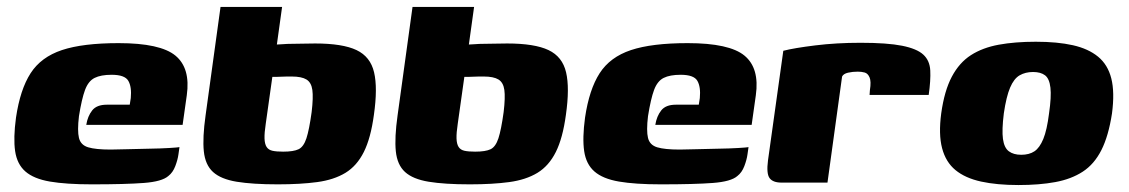

<svg xmlns="http://www.w3.org/2000/svg" viewBox="-20 -525 3245 552"><path d="M244 5Q170 5 123.5 -3Q77 -11 53 -32Q29 -53 23.5 -90.5Q18 -128 26 -187Q38 -268 68 -314.5Q98 -361 158 -381Q218 -401 321 -401Q441 -401 484.5 -365Q528 -329 517 -251L505 -166H228Q232 -191 245 -207.5Q258 -224 287 -224H353L356 -243Q359 -275 349 -292.5Q339 -310 301 -310Q270 -310 252 -301Q234 -292 224.5 -266.5Q215 -241 207 -191Q202 -149 207 -128.5Q212 -108 233.5 -101.5Q255 -95 298 -95Q314 -95 345 -96Q376 -97 409 -97.5Q442 -98 466.5 -99.5Q491 -101 496 -102L493 -81Q491 -66 484 -47.5Q477 -29 464 -19Q446 -3 393.5 1Q341 5 244 5Z M779 5Q706 5 660.5 -2.5Q615 -10 592.5 -30.5Q570 -51 566 -90Q562 -129 571 -193L614 -505H791L776 -397Q783 -397 794 -398Q805 -399 819.5 -399Q834 -399 851 -399.5Q868 -400 886 -400Q965 -400 1005 -381Q1045 -362 1055.5 -317Q1066 -272 1055 -195Q1046 -128 1026 -88Q1006 -48 973 -28Q940 -8 892 -1.5Q844 5 779 5ZM794 -89Q824 -89 838.5 -96Q853 -103 861 -127.5Q869 -152 876 -203Q881 -245 878 -266.5Q875 -288 861 -296.5Q847 -305 819 -305Q813 -305 805 -305Q797 -305 789.5 -304.5Q782 -304 775 -304Q768 -304 763 -304L744 -169Q740 -143 740.5 -127Q741 -111 746.5 -102.5Q752 -94 763.5 -91.5Q775 -89 794 -89Z M1331 5Q1258 5 1212.5 -2.5Q1167 -10 1144.5 -30.5Q1122 -51 1118 -90Q1114 -129 1123 -193L1166 -505H1343L1328 -397Q1335 -397 1346 -398Q1357 -399 1371.5 -399Q1386 -399 1403 -399.5Q1420 -400 1438 -400Q1517 -400 1557 -381Q1597 -362 1607.5 -317Q1618 -272 1607 -195Q1598 -128 1578 -88Q1558 -48 1525 -28Q1492 -8 1444 -1.5Q1396 5 1331 5ZM1346 -89Q1376 -89 1390.5 -96Q1405 -103 1413 -127.5Q1421 -152 1428 -203Q1433 -245 1430 -266.5Q1427 -288 1413 -296.5Q1399 -305 1371 -305Q1365 -305 1357 -305Q1349 -305 1341.5 -304.5Q1334 -304 1327 -304Q1320 -304 1315 -304L1296 -169Q1292 -143 1292.5 -127Q1293 -111 1298.5 -102.5Q1304 -94 1315.5 -91.5Q1327 -89 1346 -89Z M1880 5Q1806 5 1759.5 -3Q1713 -11 1689 -32Q1665 -53 1659.5 -90.5Q1654 -128 1662 -187Q1674 -268 1704 -314.5Q1734 -361 1794 -381Q1854 -401 1957 -401Q2077 -401 2120.5 -365Q2164 -329 2153 -251L2141 -166H1864Q1868 -191 1881 -207.5Q1894 -224 1923 -224H1989L1992 -243Q1995 -275 1985 -292.5Q1975 -310 1937 -310Q1906 -310 1888 -301Q1870 -292 1860.5 -266.5Q1851 -241 1843 -191Q1838 -149 1843 -128.5Q1848 -108 1869.5 -101.5Q1891 -95 1934 -95Q1950 -95 1981 -96Q2012 -97 2045 -97.5Q2078 -98 2102.5 -99.5Q2127 -101 2132 -102L2129 -81Q2127 -66 2120 -47.5Q2113 -29 2100 -19Q2082 -3 2029.5 1Q1977 5 1880 5Z M2359 0H2227Q2202 0 2192.5 -13Q2183 -26 2188 -64L2232 -379Q2263 -387 2324 -394.5Q2385 -402 2454 -402Q2531 -402 2573.5 -393.5Q2616 -385 2634.5 -368Q2653 -351 2654.5 -322.5Q2656 -294 2650 -252H2480L2481 -266Q2485 -291 2480 -302.5Q2475 -314 2466 -316.5Q2457 -319 2446 -319Q2431 -319 2418 -316Q2405 -313 2401 -305Z M2908 7Q2846 7 2800.5 -3Q2755 -13 2727 -36Q2699 -59 2688.5 -99Q2678 -139 2686 -199Q2695 -264 2716.5 -304.5Q2738 -345 2771.5 -366.5Q2805 -388 2851.5 -396.5Q2898 -405 2958 -405Q3020 -405 3064.5 -395Q3109 -385 3137 -362Q3165 -339 3175 -299.5Q3185 -260 3177 -199Q3167 -134 3146.5 -93.5Q3126 -53 3093 -31.5Q3060 -10 3014 -1.5Q2968 7 2908 7ZM2916 -80Q2939 -80 2954 -90Q2969 -100 2979.5 -125.5Q2990 -151 2996 -199Q3003 -247 3000 -273Q2997 -299 2984.5 -308.5Q2972 -318 2950 -318Q2928 -318 2911.5 -308.5Q2895 -299 2884 -273Q2873 -247 2866 -199Q2860 -151 2863.5 -125.5Q2867 -100 2880.5 -90Q2894 -80 2916 -80Z"/></svg>

Font: Genos Thin ExtraBold
Style: Italic
Weight: 800
Italic angle: -8°
Version: Version 1.010